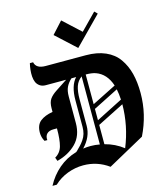

<svg xmlns="http://www.w3.org/2000/svg" viewBox="-125 -931 906 1051"><g transform="rotate(-15 328.0 -405.0)"><path d="M260 -769.2 320.8 -835.8 419.2 -745 508.3 -835.8 524.2 -820 372.5 -665.8ZM95 -118.3Q126.7 -136.7 136.2 -172.1Q145.8 -207.5 145.8 -268.3V-270.8H125.8Q100.8 -270.8 88.3 -257.9Q75.8 -245 78.3 -222.5H62.5Q49.2 -245.8 49.2 -271.7Q49.2 -315.8 75 -336.2Q100.8 -356.7 145.8 -364.2Q145.8 -367.5 145.8 -374.2Q145.8 -380.8 145.8 -384.2Q145.8 -418.3 158.8 -436.7Q171.7 -455 197.5 -471.7L263.3 -515H147.5Q128.3 -515 115 -524.2Q101.7 -533.3 95.4 -547.5Q89.2 -561.7 87.9 -580.4Q86.7 -599.2 88.8 -617.9Q90.8 -636.7 95 -654.2H113.3Q120.8 -616.7 175 -616.7H401.7Q465.8 -616.7 512.5 -596.2Q559.2 -575.8 586.2 -537.5Q613.3 -499.2 625.8 -450.4Q638.3 -401.7 638.3 -339.2Q638.3 -218.3 583.3 -106.7L375 8.3Q310.8 -38.3 231.7 -38.3Q185.8 -38.3 142.1 -21.7Q98.3 -5 65 26.7H40.8Q68.3 -25.8 112.5 -63.8Q156.7 -101.7 214.2 -118.3Q215.8 -120 220 -123.3Q235 -138.3 243.3 -147.1Q251.7 -155.8 262.5 -171.2Q273.3 -186.7 278.3 -204.2Q283.3 -221.7 283.3 -242.5V-392.5Q283.3 -475.8 320 -515H293.3Q273.3 -496.7 263.3 -475.8Q253.3 -455 253.3 -422.5V-357.5V-272.5Q253.3 -200.8 210.8 -157.9Q168.3 -115 102.5 -98.3ZM374.2 -120Q432.5 -105 478.3 -69.2Q525 -184.2 525.8 -305.8L374.2 -229.2ZM374.2 -515Q374.2 -486.7 374.2 -430.4Q374.2 -374.2 374.2 -346.7L511.7 -415.8Q488.3 -486.7 430 -507.5Q408.3 -515 374.2 -515ZM350 -125V-510.8Q325.8 -493.3 316.2 -465Q306.7 -436.7 306.7 -392.5V-242.5Q306.7 -180 255.8 -126.7Q276.7 -130 298.3 -130Q324.2 -130 350 -125ZM374.2 -320Q374.2 -309.2 374.2 -287.9Q374.2 -266.7 374.2 -255.8L525 -332.5Q523.3 -365 517.5 -392.5Z"/></g></svg>

Font: Chomsky
Style: Regular
Weight: 400
Version: Version 2.3